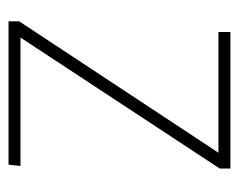

<svg xmlns="http://www.w3.org/2000/svg" viewBox="-75 -485 560 450"><g transform="rotate(90 205.0 -260.0)"><path d="M375 -520V-495L68 -28H369L366 0H30V-25L338 -492H55V-520Z"/></g></svg>

Font: Firava
Style: Regular
Weight: 400
Designer: Carrois Corporate & Edenspiekermann AG
Foundry: Greg Finn Gibson
Version: Version 5.000